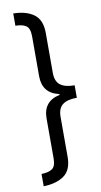

<svg xmlns="http://www.w3.org/2000/svg" viewBox="-107 -879 573 1092"><g transform="rotate(-10 179.5 -333.0)"><path d="M326 -297Q271 -297 243.5 -276Q216 -255 216 -206V25Q216 100 172 132Q128 164 53 166V95Q93 94 114.5 80Q136 66 136 19V-211Q136 -310 232 -330V-335Q136 -356 136 -455V-685Q136 -732 114.5 -746.5Q93 -761 53 -761V-832Q128 -831 172 -798.5Q216 -766 216 -691V-460Q216 -411 243.5 -390Q271 -369 326 -369Z"/></g></svg>

Font: Noto Sans Gurmukhi UI SemiCondensed
Style: Regular
Weight: 400
Width: 4
Designer: Jelle Bosma - Monotype Design Team
Foundry: Monotype Imaging Inc.
Version: Version 2.004; ttfautohint (v1.8.4.7-5d5b)